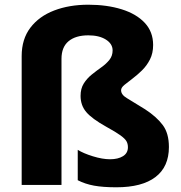

<svg xmlns="http://www.w3.org/2000/svg" viewBox="-20 -785 769 815"><path d="M630 -594Q630 -559 616.5 -532.5Q603 -506 582.5 -486Q562 -466 542 -451Q522 -436 508 -424.5Q494 -413 494 -402Q494 -383 518.5 -368.5Q543 -354 596 -321Q645 -289 671 -254Q697 -219 697 -161Q697 -77 640 -33.5Q583 10 474 10Q417 10 379 3Q341 -4 310 -20V-149Q334 -134 374.5 -121.5Q415 -109 447 -109Q481 -109 502 -122Q523 -135 523 -160Q523 -175 516.5 -186Q510 -197 490.5 -211Q471 -225 431 -247Q370 -281 346 -309.5Q322 -338 322 -378Q322 -409 335.5 -430.5Q349 -452 369.5 -468.5Q390 -485 410.5 -499.5Q431 -514 444.5 -531Q458 -548 458 -571Q458 -599 429.5 -617Q401 -635 355 -635Q301 -635 271 -610Q241 -585 241 -535V0H72V-547Q72 -619 109 -667.5Q146 -716 210 -740.5Q274 -765 355 -765Q434 -765 496.5 -745.5Q559 -726 594.5 -688Q630 -650 630 -594Z"/></svg>

Font: Noto Sans Myanmar ExtraBold
Style: Regular
Weight: 800
Designer: Monotype Design Team
Foundry: Monotype Imaging Inc.
Version: Version 2.107; ttfautohint (v1.8.4.7-5d5b)